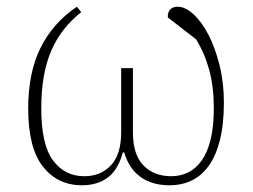

<svg xmlns="http://www.w3.org/2000/svg" viewBox="-20 -540 755 572"><path d="M224 12Q152 12 108 -43.5Q64 -99 64 -217Q64 -323 100.5 -397Q137 -471 209 -520L222 -504Q192 -480 170 -452Q148 -424 133 -389.5Q118 -355 110.5 -312.5Q103 -270 103 -217Q103 -109 138 -62Q173 -15 231 -15Q280 -15 310.5 -47.5Q341 -80 341 -146V-337H376V-146Q376 -79 407.5 -47Q439 -15 490 -15Q518 -15 541 -26.5Q564 -38 581 -62Q598 -86 607.5 -124.5Q617 -163 617 -217Q617 -281 603.5 -331Q590 -381 564 -423L480 -488V-493Q480 -504 487.5 -512Q495 -520 509 -520Q532 -520 556.5 -497.5Q581 -475 601 -436.5Q621 -398 634 -346Q647 -294 647 -235Q647 -169 635 -122Q623 -75 601.5 -45.5Q580 -16 550.5 -2Q521 12 485 12Q433 12 398.5 -13Q364 -38 350 -86H346Q332 -34 301 -11Q270 12 224 12Z"/></svg>

Font: IBM Plex Serif ExtLt
Style: Regular
Weight: 200
Designer: Mike Abbink, Paul van der Laan, Pieter van Rosmalen
Foundry: Bold Monday
Version: Version 3.001